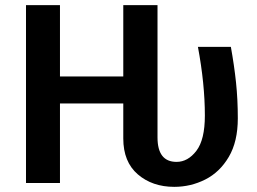

<svg xmlns="http://www.w3.org/2000/svg" viewBox="-20 -711 999 746"><path d="M904 -251Q904 -161 869 -101.5Q834 -42 777.5 -13.5Q721 15 657 15Q572 15 515.5 -33.5Q459 -82 459 -173V-309H213V0H81V-691H213V-414H459V-691H592V-177Q592 -82 666 -82Q710 -82 743 -125Q776 -168 776 -262Q776 -385 749 -529H877Q890 -457 897 -391Q904 -325 904 -251Z"/></svg>

Font: Fira Sans Medium
Style: Regular
Weight: 500
Designer: bBox Type GmbH & Carrois Corporate GbR & Edenspiekermann AG
Foundry: bBox Type GmbH & Carrois Corporate GbR & Edenspiekermann AG
Version: Version 4.301